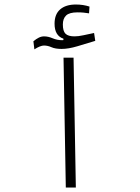

<svg xmlns="http://www.w3.org/2000/svg" viewBox="-20 -839 626 859"><path d="M274.4 0 264.2 -581.1H309.1L319.3 0ZM133.8 -618.2 129.4 -654.3Q141.6 -664.6 153.3 -670.4Q165 -676.3 177.2 -676.3Q195.8 -676.3 215.6 -667.7Q235.4 -659.2 257.8 -659.2Q260.7 -659.2 263.7 -659.7V-666Q224.1 -679.2 224.1 -732.9Q224.1 -775.4 249.3 -797.1Q274.4 -818.8 319.3 -818.8Q352.1 -818.8 380.4 -809.6L378.4 -779.3Q365.7 -781.2 354 -782.5Q342.3 -783.7 326.7 -783.7Q290.5 -783.7 275.9 -769.8Q261.2 -755.9 261.2 -729.5Q261.2 -699.7 273.2 -688Q285.2 -676.3 313.5 -676.3Q330.6 -676.3 352.8 -681.2Q375 -686 400.9 -691.4L406.2 -656.2Q366.7 -644 326.4 -632.1Q286.1 -620.1 255.9 -620.1Q227.5 -620.1 210.4 -627.7Q193.4 -635.3 176.8 -635.3Q160.6 -635.3 133.8 -618.2Z"/></svg>

Font: Cascadia Code ExtraLight
Style: Regular
Weight: 200
Monospace: yes
Designer: Aaron Bell
Foundry: Saja Typeworks
Version: Version 2407.024; ttfautohint (v1.8.4)